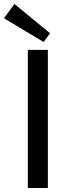

<svg xmlns="http://www.w3.org/2000/svg" viewBox="-55 -939 343 959"><path d="M184 -690V0H84V-690ZM17 -919 195 -773 163 -729 -35 -848Z"/></svg>

Font: Exo 2 Medium
Style: Regular
Weight: 500
Designer: Natanael Gama
Foundry: Natanael Gama
Version: Version 2.010